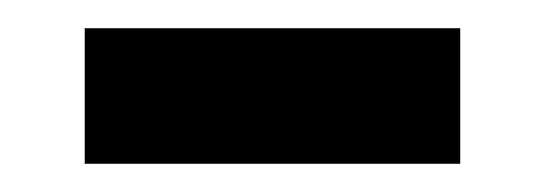

<svg xmlns="http://www.w3.org/2000/svg" viewBox="-20 -360 386 136"><path d="M40 -244V-340H306V-244Z"/></svg>

Font: Literata 18pt SemiBold
Style: Regular
Weight: 600
Designer: Latin by Veronika Burian and Jose Scaglione. Greek by Irene Vlachou. Cyrillic by Vera Evstafieva.
Foundry: TypeTogether
Version: Version 3.103;gftools[0.9.29]